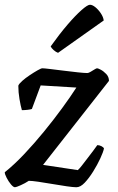

<svg xmlns="http://www.w3.org/2000/svg" viewBox="-30 -787 494 807"><path d="M33 0Q26 0 16 -12Q6 -24 -2 -39.5Q-10 -55 -10 -63Q30 -95 72 -139.5Q114 -184 154.5 -233.5Q195 -283 230.5 -331.5Q266 -380 291 -419L141 -428L104 -329Q99 -327 86.5 -325.5Q74 -324 62 -324Q57 -341 52 -370Q47 -399 47 -427Q50 -435 63.5 -447Q77 -459 95 -471Q113 -483 128 -491.5Q143 -500 148 -500Q155 -500 180 -497Q205 -494 237 -490Q269 -486 297 -483Q325 -480 337 -480Q342 -480 350.5 -485Q359 -490 367 -495Q375 -500 378 -500Q382 -500 393.5 -494Q405 -488 416.5 -476Q428 -464 428 -447L151 -94L297 -72Q303 -77 314 -91Q325 -105 337.5 -121.5Q350 -138 361.5 -153Q373 -168 379 -177Q388 -177 396.5 -172.5Q405 -168 407 -163Q404 -148 391.5 -121Q379 -94 361.5 -66Q344 -38 326 -19Q308 0 291 0Q278 0 250.5 -4Q223 -8 191 -13.5Q159 -19 131.5 -23Q104 -27 91 -27Q76 -17 57 -8.5Q38 0 33 0ZM214 -565Q205 -568 195.5 -576.5Q186 -585 183 -592Q220 -644 253.5 -683Q287 -722 312.5 -744.5Q338 -767 348 -767Q358 -767 370.5 -757Q383 -747 393.5 -731.5Q404 -716 406 -701Z"/></svg>

Font: Texturina 12pt SemiBold
Style: Italic
Weight: 600
Italic angle: -11°
Version: Version 1.002